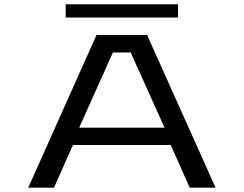

<svg xmlns="http://www.w3.org/2000/svg" viewBox="-20 -860 1118 880"><path d="M968 0H849.5L762.5 -195.5H314.5L227.5 0H109.5L422.5 -700H654ZM497.5 -619.5 343 -275H734L579 -619.5ZM281 -779.5V-840.5H796V-779.5Z"/></svg>

Font: Trispace Expanded
Style: Regular
Weight: 400
Width: 7
Designer: Tyler Finck
Foundry: Etcetera Type Company
Version: Version 1.210; ttfautohint (v1.8.3)